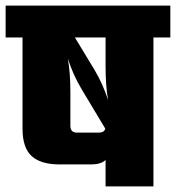

<svg xmlns="http://www.w3.org/2000/svg" viewBox="-40 -662 625 682"><path d="M565 -642V-529H505V0H335V-94Q320 -78 282 -78H171Q105 -78 72.5 -107.5Q40 -137 40 -205V-529H-20V-642ZM233 -191H312Q330 -191 334 -205L250 -345Q219 -397 201 -454Q210 -404 210 -333V-215Q210 -191 233 -191ZM335 -427V-529H226L295 -415Q326 -363 344 -306Q335 -356 335 -427Z"/></svg>

Font: Teko
Style: Bold
Weight: 700
Designer: Manushi Parikh, Jonny Pinhorn
Foundry: Indian Type Foundry
Version: Version 1.106;PS 1.0;hotconv 1.0.78;makeotf.lib2.5.61930; tt